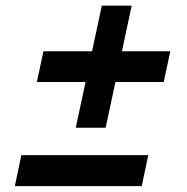

<svg xmlns="http://www.w3.org/2000/svg" viewBox="-20 -636 640 657"><path d="M30.7 1 53 -105.1H487.3L465 1ZM239.3 -198.8 272.7 -355.4H106.1L128.7 -460.5H295L328.4 -616.5H430.6L397.2 -460.5H562.8L540.2 -355.4H374.9L341.5 -198.8Z"/></svg>

Font: Red Hat Display VF
Style: Italic
Weight: 300
Italic angle: -12°
Designer: Pentagram, MCKL
Foundry: Pentagram, MCKL
Version: Version 1.023